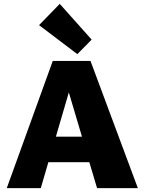

<svg xmlns="http://www.w3.org/2000/svg" viewBox="-20 -973 748 993"><path d="M442 -134H230L191 0H15L253 -658H448L693 0H482ZM404 -266 336 -495 269 -266ZM182 -843 289 -953 454 -768 380 -693Z"/></svg>

Font: Ysabeau Heavy
Style: Regular
Weight: 800
Designer: Christian Thalmann (Catharsis Fonts)
Version: Version 0.003